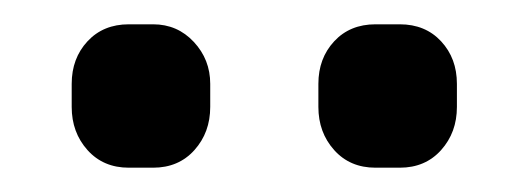

<svg xmlns="http://www.w3.org/2000/svg" viewBox="-20 -693 435 158"><path d="M39 -605V-624Q39 -645 52 -659Q65 -673 86 -673H106Q126 -673 139.5 -658.5Q153 -644 153 -624V-605Q153 -584 140 -569.5Q127 -555 106 -555H86Q65 -555 52 -569.5Q39 -584 39 -605ZM242 -605V-624Q242 -645 255 -659Q268 -673 289 -673H309Q330 -673 343 -659Q356 -645 356 -624V-605Q356 -584 343 -569.5Q330 -555 309 -555H289Q268 -555 255 -569.5Q242 -584 242 -605Z"/></svg>

Font: Mitr
Style: Regular
Weight: 400
Designer: Thanarat Vachiruckul
Foundry: Cadson Demak
Version: Version 1.003